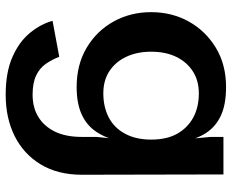

<svg xmlns="http://www.w3.org/2000/svg" viewBox="-86 -434 765 632"><g transform="rotate(90 296.0 -118.5)"><path d="M292.4 244.8Q218.4 244.8 167.7 222.4Q117.1 200 88.1 164.1Q59.1 128.3 49.1 90.5L167.3 68.5Q176.7 92.4 190.7 112.7Q204.7 133 229.2 144.6Q253.6 156.2 292.3 156.2Q334 156.2 364.9 137.6Q395.7 119 413.5 83.2Q431.2 47.3 431.2 -6.3H555.7Q555.7 73.1 521.8 129.3Q487.9 185.4 428.7 215.1Q369.5 244.8 292.4 244.8ZM554.7 -472 555.7 -6.3H431.2V-54.6L449.5 -234L431.2 -429.9V-472ZM267.1 -480.6Q324.1 -480.6 360.8 -463.7Q397.5 -446.7 418.2 -414.7Q438.9 -382.7 447.2 -337.5Q455.5 -292.2 455.5 -234Q455.5 -176.4 445.7 -131.3Q436 -86.3 414.9 -54.3Q393.9 -22.3 357.6 -5.6Q321.3 11.2 267.1 11.2Q192.9 11.2 137.4 -21.9Q81.9 -55 51.2 -110.6Q20.5 -166.2 20.5 -233.9Q20.5 -302 51.2 -357.5Q81.9 -413.1 137.4 -446.8Q192.9 -480.6 267.1 -480.6ZM287.7 -391Q245.5 -391 214.7 -370.9Q183.9 -350.7 167.3 -315.9Q150.7 -281 150.7 -234Q150.7 -188 167.3 -152.4Q183.8 -116.9 214.5 -96.7Q245.2 -76.6 287.5 -76.6Q332.9 -76.6 367.2 -94.6Q401.6 -112.5 420.8 -148.4Q440 -184.2 440 -234Q440 -285.7 420.5 -320.1Q401 -354.5 367 -372.8Q333.1 -391 287.7 -391Z"/></g></svg>

Font: Panamera Thin
Style: Regular
Weight: 100
Designer: Bastien Sozeau
Foundry: NBR — Bastien Sozeau
Version: Version 3.003;gftools[0.9.33]